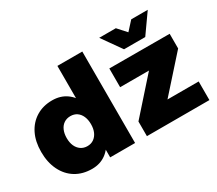

<svg xmlns="http://www.w3.org/2000/svg" viewBox="-137 -1054 1524 1349"><g transform="rotate(-30 625.0 -379.5)"><path d="M266 -551Q333 -551 381 -517Q429 -483 456 -421Q483 -359 483 -274Q483 -188 457 -125Q431 -62 383.5 -27.5Q336 7 271 7Q195 7 138.5 -27.5Q82 -62 50.5 -126Q19 -190 19 -275Q19 -359 49.5 -420.5Q80 -482 136 -516.5Q192 -551 266 -551ZM322 -391Q292 -391 269.5 -376Q247 -361 235 -333.5Q223 -306 223 -270Q223 -233 235 -206Q247 -179 269.5 -163.5Q292 -148 322 -148Q352 -148 374 -163.5Q396 -179 408 -206Q420 -233 420 -270Q420 -306 408 -333.5Q396 -361 374 -376Q352 -391 322 -391ZM420 -742H622V0H420ZM727 -544 1216 -543V-424L972 -151H1225V0H718V-119L961 -392H727ZM1056 -609H884L773 -766H908L1021 -641H919L1033 -766H1167Z"/></g></svg>

Font: Alexandria ExtraBold
Style: Regular
Weight: 800
Designer: Mohamed Gaber
Foundry: Kief Type Foundry
Version: Version 5.100